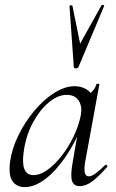

<svg xmlns="http://www.w3.org/2000/svg" viewBox="-20 -751 474 784"><path d="M80.6 13Q48.2 13 31.1 -11.1Q14 -35.2 21.2 -91Q29 -145.2 55.7 -199.5Q82.4 -253.8 120.5 -299.1Q158.6 -344.4 201.7 -371.7Q244.8 -399 284.4 -399Q302.8 -399 320.6 -392.3Q338.4 -385.6 351.1 -370.3Q363.8 -355 365.8 -330.4L323.4 -357Q335.6 -359 352.1 -373.4Q368.6 -387.8 373.6 -407Q375.6 -410 381.1 -408.8Q386.6 -407.6 385.6 -405.6L327.6 -89Q317.8 -30.8 342.6 -30.8Q354.2 -30.8 371.4 -43.5Q388.6 -56.2 409.4 -77Q412.4 -80 416.4 -76Q420.4 -72 417.4 -69Q384.8 -32 358.1 -11.5Q331.4 9 305.4 9Q280.6 9 273.9 -12.9Q267.2 -34.8 276.8 -89L301 -229L318 -246Q288.4 -170.4 248.4 -111.6Q208.4 -52.8 165 -19.9Q121.6 13 80.6 13ZM116.6 -36Q144.6 -36 174.6 -57.8Q204.6 -79.6 232.3 -115.2Q260 -150.8 280.5 -193.5Q301 -236.2 309.2 -277Q317.2 -314 302 -339.2Q286.8 -364.4 249.6 -363.6Q215.2 -362.8 179 -332.6Q142.8 -302.4 115 -251.6Q87.2 -200.8 77.4 -136Q69.8 -85.8 79.4 -60.9Q89 -36 116.6 -36ZM281.4 -477 263.8 -726Q263.8 -729 269.7 -729.5Q275.6 -730 275.8 -727L307.2 -572.8L394.8 -730Q396 -732 401.4 -730.5Q406.8 -729 405 -726L300.4 -477Q298.2 -472 289.8 -472Q281.4 -472 281.4 -477Z"/></svg>

Font: Cormorant Light
Style: Italic
Weight: 300
Italic angle: -10°
Designer: Christian Thalmann (Catharsis Fonts)
Foundry: Catharsis Fonts
Version: Version 4.000